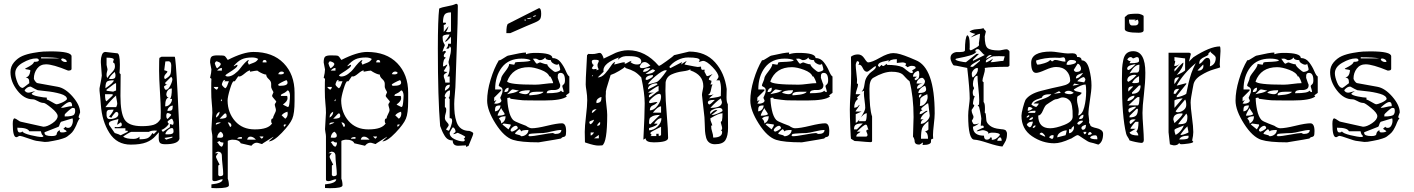

<svg xmlns="http://www.w3.org/2000/svg" viewBox="-20 -748 7433 1009"><path d="M215 -2 170 -8Q165 -8 128 -21Q91 -34 85 -34Q80 -34 75 -30.5Q70 -27 66 -27Q47 -27 47 -97Q47 -126 57 -126Q64 -124 75 -116Q86 -108 91 -108L208 -82Q228 -82 255.5 -100.5Q283 -119 283 -138Q283 -154 250.5 -180.5Q218 -207 210 -207Q196 -207 179 -216.5Q162 -226 153 -226Q107 -226 71 -272.5Q35 -319 35 -369Q35 -399 54 -421Q73 -443 97 -453.5Q121 -464 155 -470Q189 -476 208 -477Q227 -478 246 -478Q356 -478 356 -452V-386Q356 -377 338 -377Q258 -410 222 -410Q192 -410 175 -387.5Q158 -365 158 -335Q158 -331 164.5 -321.5Q171 -312 178 -311L283 -292Q323 -285 362 -240Q401 -195 401 -157Q401 -156 397 -146Q393 -136 393 -132Q393 -131 395.5 -128.5Q398 -126 400 -126Q392 -120 381 -90Q374 -75 367 -63.5Q360 -52 349.5 -43.5Q339 -35 332.5 -30Q326 -25 310 -20Q294 -15 288 -13.5Q282 -12 261 -8Q240 -4 233 -3ZM97 -58Q102 -47 142 -37.5Q182 -28 199 -28Q208 -28 208 -34Q199 -38 195 -58H134Q126 -77 71 -77Q71 -52 84 -52Q95 -52 97 -58ZM214 -49Q214 -33 252 -33Q266 -33 272 -36Q278 -39 278 -43.5Q278 -48 281.5 -54Q285 -60 294 -64Q294 -56 296.5 -54Q299 -52 306 -52Q324 -52 331 -58Q328 -62 313 -71L325 -82Q328 -76 338 -76Q350 -76 356.5 -88Q363 -100 363 -113Q363 -122 361 -126L301 -108Q296 -103 293.5 -94Q291 -85 288 -82L214 -53ZM361 -181H360Q357 -181 338.5 -165Q320 -149 320 -145V-136Q333 -136 339 -136.5Q345 -137 355.5 -139Q366 -141 370.5 -147.5Q375 -154 375 -164Q375 -178 370 -180Q366 -181 361 -181ZM347 -212Q337 -212 320 -199Q303 -186 301 -181Q312 -181 329 -185.5Q346 -190 359 -190Q359 -212 347 -212ZM226 -225Q232 -224 252.5 -212Q273 -200 276 -200Q286 -200 306 -209Q326 -218 332 -227Q332 -245 297.5 -255Q263 -265 221.5 -269Q180 -273 178 -274Q173 -276 164 -280.5Q155 -285 148.5 -289Q142 -293 140 -293Q124 -293 109 -274Q115 -261 130 -261Q136 -261 146.5 -264.5Q157 -268 165 -268Q150 -262 146 -255Q151 -247 181 -241Q211 -235 226 -235ZM60 -363Q60 -344 71.5 -315Q83 -286 100 -286Q102 -286 134 -311Q134 -327 130.5 -332.5Q127 -338 115 -342Q135 -342 140 -378Q137 -381 130 -382Q123 -383 117.5 -384Q112 -385 112 -387Q112 -388 122.5 -393Q133 -398 144.5 -406Q156 -414 159 -423Q184 -423 184 -431Q184 -441 170 -441Q139 -441 99.5 -418.5Q60 -396 60 -363ZM301 -434Q310 -422 325 -422L331 -423Q331 -431 323 -436Q315 -441 306 -441Q305 -441 303 -438Q301 -435 301 -434ZM196 -447V-441H294Q265 -447 196 -447Z M815 -53Q814 -53 796.5 -32.5Q779 -12 749 0Q719 12 667 12Q594 12 555 -49.5Q516 -111 510 -197Q510 -200 507 -234Q504 -268 503 -271V-284Q515 -344 515 -351Q515 -355 512.5 -385.5Q510 -416 510 -419V-429Q510 -444 515.5 -459.5Q521 -475 534 -475L596 -468Q610 -468 610 -408Q610 -386 608 -364L614 -358Q614 -335 613.5 -297Q613 -259 613 -244Q613 -155 634.5 -120Q656 -85 726 -85Q764 -85 787 -92Q810 -99 824 -123Q824 -129 824.5 -141Q825 -153 825 -159Q825 -195 820.5 -267Q816 -339 816 -376Q816 -442 818 -444L829 -450H898Q903 -450 913 -264.5Q923 -79 923 -18Q915 10 849 10Q828 10 821 3Q814 -4 814 -24Q814 -31 814.5 -41Q815 -51 815 -53ZM627 -30Q643 -18 680 -18Q703 -18 713 -30V-16Q742 -16 755.5 -22Q769 -28 781 -49L788 -43L806 -61Q804 -61 799 -61.5Q794 -62 793 -62Q774 -62 762 -55H670Q666 -55 649.5 -45Q633 -35 627 -30ZM844 -23 853 -14 886 -25V-30ZM583 -49Q607 -42 614 -37L651 -55V-61H639V-74H583V-81Q584 -81 588 -80.5Q592 -80 596 -80Q620 -80 620 -92Q620 -102 614 -105L596 -92Q596 -98 599 -107Q602 -116 602 -123Q599 -121 585.5 -118Q572 -115 562 -110.5Q552 -106 552 -98L553 -92ZM884 -75Q873 -75 861.5 -64Q850 -53 849 -43L855 -42Q861 -42 866 -42Q892 -42 892 -57Q892 -75 884 -75ZM829 -66Q829 -62 836 -55L873 -80V-96Q876 -96 881 -94Q886 -92 887 -92Q892 -92 892 -105Q892 -108 888.5 -116Q885 -124 884 -124Q879 -124 873.5 -120Q868 -116 864 -113L861 -110Q861 -100 868 -98Q859 -84 846.5 -75Q834 -66 829 -66ZM540 -155Q540 -154 540 -151Q540 -148 540 -146.5Q540 -145 540 -142Q540 -139 540.5 -137.5Q541 -136 541.5 -133.5Q542 -131 543 -129.5Q544 -128 545 -126.5Q546 -125 548 -124Q550 -123 552 -122.5Q554 -122 557 -122Q573 -122 587.5 -128.5Q602 -135 602 -148Q602 -160 590 -160Q587 -159 578 -148Q569 -137 565 -129L553 -135Q574 -159 577 -172Q573 -172 563.5 -171.5Q554 -171 550.5 -170.5Q547 -170 543.5 -166Q540 -162 540 -155ZM854 -139Q854 -125 861 -123Q880 -142 880 -144Q880 -147 873 -150.5Q866 -154 861 -154Q854 -154 854 -139ZM888 -193Q878 -193 869 -184.5Q860 -176 860 -165Q878 -165 883 -169.5Q888 -174 888 -193ZM590 -246Q564 -224 534 -185H590Q591 -185 593.5 -192Q596 -199 596 -203Q596 -210 593 -224Q590 -238 590 -246ZM868 -235Q848 -235 848 -189Q863 -189 873.5 -201Q884 -213 884 -228H873Q883 -236 883 -283Q870 -283 862 -273Q854 -263 854 -250Q857 -235 868 -235ZM532 -253Q532 -216 540 -216L572 -246V-253ZM540 -271 577 -266H572Q575 -266 581 -269Q587 -272 590 -272V-309Q590 -311 589 -311Q586 -311 576 -304Q566 -297 555 -288Q544 -279 540 -277ZM842 -293Q842 -288 845 -282Q848 -276 852 -276Q864 -276 875 -298Q886 -320 886 -333Q886 -335 883.5 -339.5Q881 -344 879 -344L849 -314L848 -312Q848 -303 861 -303Q856 -303 849 -299Q842 -295 842 -293ZM578 -326Q551 -326 542.5 -319.5Q534 -313 534 -284Q578 -314 578 -326ZM583 -370Q556 -347 553 -333Q565 -333 569 -333Q573 -333 578.5 -335Q584 -337 585.5 -341.5Q587 -346 587 -354Q587 -358 583 -370ZM849 -333Q871 -346 875.5 -357.5Q880 -369 880 -403Q880 -426 864 -426Q861 -426 855.5 -425.5Q850 -425 849 -425L843 -379Q860 -375 860 -371Q860 -369 851.5 -360Q843 -351 843 -342Q843 -333 849 -333ZM540 -355Q540 -340 546 -339Q549 -348 566.5 -365.5Q584 -383 584 -397Q584 -414 579 -417L574 -420Q574 -424 578 -435Q578 -445 540 -445V-407L545 -384Q545 -380 542.5 -371.5Q540 -363 540 -355Z M1091 221Q1150 215 1150 194Q1141 194 1129 199Q1117 204 1109 204Q1096 204 1096 196V-31Q1096 -39 1093 -54L1091 -69Q1091 -74 1093.5 -112.5Q1096 -151 1096 -155Q1096 -177 1093 -205.5Q1090 -234 1090 -272Q1090 -324 1091 -334L1084 -339Q1091 -367 1091 -383Q1091 -385 1084 -420Q1084 -444 1092 -450.5Q1100 -457 1122 -457Q1153 -457 1159 -454.5Q1165 -452 1177 -433Q1259 -475 1312 -475Q1413 -475 1470.5 -416Q1528 -357 1528 -261V-217Q1528 -152 1516 -124Q1504 -95 1461 -50Q1418 -5 1392 -5Q1417 -27 1417 -28Q1417 -29 1416 -29L1362 5Q1359 9 1356 9Q1354 9 1344.5 5.5Q1335 2 1329 2Q1314 2 1301 18Q1294 17 1245 5Q1237 -14 1201 -14Q1196 -14 1186.5 -11.5Q1177 -9 1177 -7V191Q1183 207 1183 226Q1183 241 1117 241Q1100 241 1091 240ZM1127 122V172Q1127 174 1134 178Q1153 178 1153 167Q1153 150 1149.5 119.5Q1146 89 1146 72Q1146 49 1124 49Q1122 49 1109 57H1127Q1115 69 1115 77Q1115 79 1124 97.5Q1133 116 1134 117ZM1121 -1Q1125 2 1131 12Q1137 22 1146 23Q1154 15 1154 1Q1137 1 1134 -7Q1133 -7 1121 -1ZM1325 -14Q1311 -30 1296 -30Q1282 -30 1279 -14ZM1251 -28Q1229 -28 1227 -19H1251ZM1343 -31 1355 -19Q1364 -24 1364 -31ZM1140 -56Q1124 -48 1121 -25Q1124 -25 1130 -24.5Q1136 -24 1138 -24Q1153 -24 1153 -35Q1153 -47 1140 -56ZM1176 -219Q1177 -155 1215.5 -111.5Q1254 -68 1319 -68Q1391 -68 1410 -100Q1405 -102 1405 -112Q1405 -126 1415 -126Q1415 -135 1422.5 -148.5Q1430 -162 1430 -170Q1430 -175 1427 -184.5Q1424 -194 1424 -199Q1424 -201 1428 -207L1432 -213Q1432 -216 1421 -228Q1410 -240 1410 -244Q1410 -248 1413.5 -254.5Q1417 -261 1417 -263L1416 -266Q1415 -268 1413 -271.5Q1411 -275 1409 -279Q1407 -283 1406 -286.5Q1405 -290 1405 -291V-308Q1405 -321 1392 -332.5Q1379 -344 1379 -356Q1372 -356 1360.5 -361Q1349 -366 1341 -371Q1333 -376 1332 -377Q1324 -377 1294 -371V-378Q1285 -378 1266 -362Q1247 -346 1238 -346Q1234 -346 1232 -347L1214 -321H1208Q1201 -321 1188.5 -279.5Q1176 -238 1176 -219ZM1177 -105 1189 -81Q1196 -81 1196 -91Q1192 -105 1177 -105ZM1474 -94Q1471 -92 1471 -90Q1471 -85 1473 -81L1485 -93Q1475 -94 1474 -94ZM1137 -105Q1114 -105 1114 -96Q1115 -94 1115 -93Q1137 -100 1140 -105ZM1158 -149 1134 -124Q1171 -124 1171 -137Q1171 -152 1164 -152Q1161 -152 1158 -149ZM1460 -142 1479 -124Q1492 -133 1492 -152Q1492 -153 1491 -157V-161Q1471 -156 1460 -142ZM1134 -161Q1115 -152 1115 -130Q1134 -141 1134 -161ZM1467 -199Q1468 -197 1479 -192L1491 -186H1494Q1499 -186 1501.5 -209.5Q1504 -233 1504 -247Q1504 -255 1500.5 -264Q1497 -273 1491 -273Q1483 -265 1475.5 -260.5Q1468 -256 1464.5 -255Q1461 -254 1458.5 -251.5Q1456 -249 1456 -244H1489Q1491 -237 1491 -231Q1491 -216 1467 -199ZM1146 -229 1140 -217H1146ZM1103 -291Q1105 -286 1110.5 -281.5Q1116 -277 1119 -277Q1121 -277 1124 -282Q1127 -287 1127 -291ZM1146 -303Q1147 -299 1153.5 -292.5Q1160 -286 1164 -284Q1171 -288 1176 -303Q1181 -318 1183 -321H1158L1164 -327Q1162 -328 1161 -328Q1155 -328 1150.5 -318.5Q1146 -309 1146 -303ZM1442 -303Q1442 -297 1451 -297Q1491 -297 1491 -313Q1491 -322 1485 -327Q1472 -322 1457 -314Q1442 -306 1442 -303ZM1164 -352Q1168 -346 1177 -346Q1194 -346 1212 -359Q1230 -372 1242 -388Q1254 -404 1267 -418Q1280 -432 1288 -433Q1282 -421 1282 -420L1288 -408Q1295 -412 1305.5 -415.5Q1316 -419 1323.5 -423.5Q1331 -428 1337 -438Q1325 -446 1305 -446Q1271 -446 1250 -436Q1229 -426 1208 -401Q1209 -400 1210 -400Q1211 -400 1213.5 -401.5Q1216 -403 1219.5 -405Q1223 -407 1227 -408V-407Q1228 -406 1228 -405Q1228 -398 1214.5 -387.5Q1201 -377 1184.5 -367Q1168 -357 1164 -352ZM1460 -372Q1447 -372 1442 -358H1447Q1453 -357 1454 -357Q1470 -357 1473 -365Q1469 -372 1460 -372ZM1146 -391Q1133 -391 1121 -377H1146ZM1109 -414Q1109 -412 1113.5 -401Q1118 -390 1121 -389Q1140 -403 1140 -411Q1140 -417 1130.5 -421.5Q1121 -426 1116 -426Q1115 -426 1112 -421.5Q1109 -417 1109 -414ZM1371 -433Q1360 -433 1360 -420H1381Q1381 -433 1371 -433Z M1688 221Q1747 215 1747 194Q1738 194 1726 199Q1714 204 1706 204Q1693 204 1693 196V-31Q1693 -39 1690 -54L1688 -69Q1688 -74 1690.5 -112.5Q1693 -151 1693 -155Q1693 -177 1690 -205.5Q1687 -234 1687 -272Q1687 -324 1688 -334L1681 -339Q1688 -367 1688 -383Q1688 -385 1681 -420Q1681 -444 1689 -450.5Q1697 -457 1719 -457Q1750 -457 1756 -454.5Q1762 -452 1774 -433Q1856 -475 1909 -475Q2010 -475 2067.5 -416Q2125 -357 2125 -261V-217Q2125 -152 2113 -124Q2101 -95 2058 -50Q2015 -5 1989 -5Q2014 -27 2014 -28Q2014 -29 2013 -29L1959 5Q1956 9 1953 9Q1951 9 1941.5 5.5Q1932 2 1926 2Q1911 2 1898 18Q1891 17 1842 5Q1834 -14 1798 -14Q1793 -14 1783.5 -11.5Q1774 -9 1774 -7V191Q1780 207 1780 226Q1780 241 1714 241Q1697 241 1688 240ZM1724 122V172Q1724 174 1731 178Q1750 178 1750 167Q1750 150 1746.5 119.5Q1743 89 1743 72Q1743 49 1721 49Q1719 49 1706 57H1724Q1712 69 1712 77Q1712 79 1721 97.5Q1730 116 1731 117ZM1718 -1Q1722 2 1728 12Q1734 22 1743 23Q1751 15 1751 1Q1734 1 1731 -7Q1730 -7 1718 -1ZM1922 -14Q1908 -30 1893 -30Q1879 -30 1876 -14ZM1848 -28Q1826 -28 1824 -19H1848ZM1940 -31 1952 -19Q1961 -24 1961 -31ZM1737 -56Q1721 -48 1718 -25Q1721 -25 1727 -24.5Q1733 -24 1735 -24Q1750 -24 1750 -35Q1750 -47 1737 -56ZM1773 -219Q1774 -155 1812.5 -111.5Q1851 -68 1916 -68Q1988 -68 2007 -100Q2002 -102 2002 -112Q2002 -126 2012 -126Q2012 -135 2019.5 -148.5Q2027 -162 2027 -170Q2027 -175 2024 -184.5Q2021 -194 2021 -199Q2021 -201 2025 -207L2029 -213Q2029 -216 2018 -228Q2007 -240 2007 -244Q2007 -248 2010.5 -254.5Q2014 -261 2014 -263L2013 -266Q2012 -268 2010 -271.5Q2008 -275 2006 -279Q2004 -283 2003 -286.5Q2002 -290 2002 -291V-308Q2002 -321 1989 -332.5Q1976 -344 1976 -356Q1969 -356 1957.5 -361Q1946 -366 1938 -371Q1930 -376 1929 -377Q1921 -377 1891 -371V-378Q1882 -378 1863 -362Q1844 -346 1835 -346Q1831 -346 1829 -347L1811 -321H1805Q1798 -321 1785.5 -279.5Q1773 -238 1773 -219ZM1774 -105 1786 -81Q1793 -81 1793 -91Q1789 -105 1774 -105ZM2071 -94Q2068 -92 2068 -90Q2068 -85 2070 -81L2082 -93Q2072 -94 2071 -94ZM1734 -105Q1711 -105 1711 -96Q1712 -94 1712 -93Q1734 -100 1737 -105ZM1755 -149 1731 -124Q1768 -124 1768 -137Q1768 -152 1761 -152Q1758 -152 1755 -149ZM2057 -142 2076 -124Q2089 -133 2089 -152Q2089 -153 2088 -157V-161Q2068 -156 2057 -142ZM1731 -161Q1712 -152 1712 -130Q1731 -141 1731 -161ZM2064 -199Q2065 -197 2076 -192L2088 -186H2091Q2096 -186 2098.5 -209.5Q2101 -233 2101 -247Q2101 -255 2097.5 -264Q2094 -273 2088 -273Q2080 -265 2072.5 -260.5Q2065 -256 2061.5 -255Q2058 -254 2055.5 -251.5Q2053 -249 2053 -244H2086Q2088 -237 2088 -231Q2088 -216 2064 -199ZM1743 -229 1737 -217H1743ZM1700 -291Q1702 -286 1707.5 -281.5Q1713 -277 1716 -277Q1718 -277 1721 -282Q1724 -287 1724 -291ZM1743 -303Q1744 -299 1750.5 -292.5Q1757 -286 1761 -284Q1768 -288 1773 -303Q1778 -318 1780 -321H1755L1761 -327Q1759 -328 1758 -328Q1752 -328 1747.5 -318.5Q1743 -309 1743 -303ZM2039 -303Q2039 -297 2048 -297Q2088 -297 2088 -313Q2088 -322 2082 -327Q2069 -322 2054 -314Q2039 -306 2039 -303ZM1761 -352Q1765 -346 1774 -346Q1791 -346 1809 -359Q1827 -372 1839 -388Q1851 -404 1864 -418Q1877 -432 1885 -433Q1879 -421 1879 -420L1885 -408Q1892 -412 1902.5 -415.5Q1913 -419 1920.5 -423.5Q1928 -428 1934 -438Q1922 -446 1902 -446Q1868 -446 1847 -436Q1826 -426 1805 -401Q1806 -400 1807 -400Q1808 -400 1810.5 -401.5Q1813 -403 1816.5 -405Q1820 -407 1824 -408V-407Q1825 -406 1825 -405Q1825 -398 1811.5 -387.5Q1798 -377 1781.5 -367Q1765 -357 1761 -352ZM2057 -372Q2044 -372 2039 -358H2044Q2050 -357 2051 -357Q2067 -357 2070 -365Q2066 -372 2057 -372ZM1743 -391Q1730 -391 1718 -377H1743ZM1706 -414Q1706 -412 1710.5 -401Q1715 -390 1718 -389Q1737 -403 1737 -411Q1737 -417 1727.5 -421.5Q1718 -426 1713 -426Q1712 -426 1709 -421.5Q1706 -417 1706 -414ZM1968 -433Q1957 -433 1957 -420H1978Q1978 -433 1968 -433Z M2429 16Q2421 16 2407.5 17Q2394 18 2388 18Q2359 18 2359 -10Q2345 -10 2334.5 -16Q2324 -22 2315.5 -36.5Q2307 -51 2304 -58.5Q2301 -66 2293 -86Q2281 -230 2281 -493Q2281 -646 2288 -703Q2302 -710 2331 -715Q2360 -720 2374 -727Q2376 -728 2377 -728Q2386 -728 2386 -717Q2386 -641 2380.5 -500Q2375 -359 2374 -314Q2374 -293 2370.5 -256Q2367 -219 2367 -202Q2367 -172 2369.5 -150.5Q2372 -129 2379.5 -106.5Q2387 -84 2404 -72Q2421 -60 2447 -60Q2467 -53 2467 -47Q2467 -40 2454.5 -11.5Q2442 17 2442 19L2429 24ZM2343 -50Q2343 -29 2368 -17Q2393 -5 2414 -5Q2420 -5 2424 -13L2417 -18Q2425 -26 2425 -29Q2425 -31 2407.5 -40Q2390 -49 2386 -50Q2383 -50 2376 -46.5Q2369 -43 2361 -43Q2362 -43 2374 -55Q2374 -72 2361 -79Q2358 -79 2350.5 -65.5Q2343 -52 2343 -50ZM2324 -67Q2336 -61 2337 -61Q2342 -61 2349 -82Q2356 -103 2356 -111Q2356 -121 2353.5 -124Q2351 -127 2343 -127V-228L2337 -234Q2345 -234 2345 -273Q2335 -273 2326 -262.5Q2317 -252 2317 -241Q2317 -240 2320.5 -237.5Q2324 -235 2324 -234L2318 -228V-185Q2325 -183 2325 -172Q2325 -160 2321.5 -150Q2318 -140 2318 -128Q2318 -117 2328 -107Q2338 -97 2338 -90Q2338 -87 2331.5 -78.5Q2325 -70 2324 -67ZM2344 -303Q2318 -303 2318 -271Q2319 -271 2324.5 -275Q2330 -279 2331 -279.5Q2332 -280 2336 -283.5Q2340 -287 2341 -289Q2342 -291 2343 -295Q2344 -299 2344 -303ZM2312 -349Q2312 -342 2316 -333Q2320 -324 2320 -314H2343V-346H2331Q2343 -362 2343 -391Q2343 -397 2340 -407Q2337 -417 2337 -423Q2339 -433 2342.5 -445.5Q2346 -458 2348 -468.5Q2350 -479 2350 -494Q2350 -499 2343 -506Q2343 -492 2331 -492L2328 -493Q2325 -494 2324 -494Q2335 -500 2335 -518H2350V-555Q2328 -529 2321 -529L2320 -530Q2319 -530 2318 -530Q2337 -551 2343 -567Q2306 -567 2306 -553Q2306 -545 2307 -538Q2308 -531 2310 -526.5Q2312 -522 2314 -518.5Q2316 -515 2317 -513L2318 -511Q2318 -509 2312 -495.5Q2306 -482 2306 -475Q2312 -481 2318 -481Q2319 -481 2321.5 -478.5Q2324 -476 2324 -475Q2312 -463 2312 -454Q2312 -449 2317.5 -447Q2323 -445 2324 -444Q2308 -439 2308 -399Q2315 -399 2320.5 -403.5Q2326 -408 2328 -408Q2329 -408 2329 -408L2331 -407Q2329 -402 2312 -375Q2315 -370 2331 -370Q2329 -367 2320.5 -362Q2312 -357 2312 -349ZM2312 -617V-580Q2335 -609 2337 -610L2336 -606Q2335 -602 2331.5 -594Q2328 -586 2324 -580Q2329 -579 2335 -579Q2350 -579 2350 -585V-683Q2324 -683 2316 -670.5Q2308 -658 2308 -629H2322Q2322 -628 2323 -626L2324 -624Q2324 -622 2319.5 -619.5Q2315 -617 2312 -617Z M2540 -219Q2540 -269 2558 -329Q2576 -389 2602 -432Q2603 -431 2604 -431Q2610 -431 2628.5 -443.5Q2647 -456 2652 -456Q2721 -472 2744 -472V-463Q2764 -470 2793 -470Q2883 -470 2883 -443Q2909 -443 2926 -421.5Q2943 -400 2953.5 -375Q2964 -350 2972 -346V-260L2954 -247L2959 -241Q2932 -220 2841 -220Q2745 -220 2728.5 -221Q2712 -222 2663 -229Q2662 -235 2657 -235Q2656 -235 2652 -234Q2648 -233 2646 -233Q2646 -204 2653.5 -169Q2661 -134 2676 -118Q2684 -110 2713 -99Q2742 -88 2744 -87Q2762 -74 2775 -74Q2801 -74 2854.5 -87Q2908 -100 2933 -100Q2955 -100 2955 -59Q2955 -39 2951.5 -34Q2948 -29 2940.5 -28Q2933 -27 2928 -20Q2922 -18 2811 0Q2717 0 2676 -13Q2629 -28 2584.5 -98Q2540 -168 2540 -219ZM2688 -44Q2710 -38 2713 -37Q2718 -32 2719 -32Q2734 -32 2745.5 -41.5Q2757 -51 2757 -65Q2719 -65 2719 -56Q2719 -59 2715.5 -64Q2712 -69 2710 -69Q2708 -69 2697.5 -59.5Q2687 -50 2687 -47Q2688 -45 2688 -44ZM2756 -37Q2761 -32 2762 -32Q2782 -32 2827 -40.5Q2872 -49 2886 -49L2892 -46L2898 -44Q2930 -44 2930 -65Q2911 -65 2880.5 -57.5Q2850 -50 2836 -49Q2826 -49 2808 -48Q2790 -47 2776 -46L2762 -44ZM2663 -62Q2663 -61 2666 -58.5Q2669 -56 2670 -56Q2679 -58 2690 -65Q2701 -72 2701 -75Q2701 -79 2699 -82Q2697 -85 2695 -86Q2693 -87 2692 -87Q2683 -87 2673 -78.5Q2663 -70 2663 -62ZM2620 -94 2652 -68Q2664 -86 2664 -91L2663 -94L2627 -99ZM2602 -124Q2614 -115 2614 -99Q2637 -111 2637 -137Q2608 -137 2602 -124ZM2614 -180Q2595 -150 2595 -140Q2624 -140 2633 -148Q2630 -155 2623 -164.5Q2616 -174 2614 -180ZM2610 -194Q2591 -194 2586 -188.5Q2581 -183 2581 -163Q2593 -163 2601.5 -172.5Q2610 -182 2610 -194ZM2589 -223 2577 -204Q2578 -204 2582 -203.5Q2586 -203 2587 -203Q2596 -203 2605.5 -207.5Q2615 -212 2615 -220Q2615 -221 2612 -226.5Q2609 -232 2609 -235Q2611 -240 2614.5 -247.5Q2618 -255 2619.5 -260.5Q2621 -266 2621 -274Q2621 -286 2611 -290.5Q2601 -295 2601 -299Q2601 -303 2607.5 -317.5Q2614 -332 2614 -337Q2614 -346 2635 -372.5Q2656 -399 2656 -412Q2658 -412 2668 -410Q2678 -408 2681 -408Q2684 -408 2685 -413.5Q2686 -419 2688 -420Q2693 -422 2713 -422.5Q2733 -423 2750.5 -425Q2768 -427 2768 -432Q2751 -440 2721 -440Q2653 -440 2617.5 -394Q2582 -348 2582 -278H2614V-272L2577 -235V-216ZM2808 -266H2802Q2761 -266 2761 -250L2762 -249Q2762 -248 2762 -247L2775 -248Q2788 -249 2799.5 -250.5Q2811 -252 2822.5 -256Q2834 -260 2836 -266ZM2672 -278Q2670 -278 2659.5 -268Q2649 -258 2645 -253Q2653 -255 2663 -257Q2673 -259 2678 -260Q2683 -261 2690.5 -264Q2698 -267 2707 -272Q2705 -273 2676 -278ZM2707 -260Q2727 -253 2742 -253Q2751 -253 2757.5 -259Q2764 -265 2764 -274Q2714 -274 2707 -260ZM2924 -299Q2924 -285 2913 -279.5Q2902 -274 2888.5 -275Q2875 -276 2864 -272.5Q2853 -269 2853 -258Q2923 -258 2928 -272Q2933 -264 2942 -264Q2942 -272 2938.5 -282Q2935 -292 2935 -296Q2935 -299 2942 -304.5Q2949 -310 2949 -326Q2949 -365 2926 -365Q2919 -365 2915.5 -361.5Q2912 -358 2911.5 -353.5Q2911 -349 2911 -339Q2922 -306 2924 -303ZM2653 -287Q2644 -287 2637.5 -280Q2631 -273 2631 -264Q2644 -264 2648.5 -269Q2653 -274 2653 -287ZM2645 -320Q2654 -303 2793 -303Q2811 -303 2840.5 -307Q2870 -311 2887 -311Q2887 -316 2880 -331.5Q2873 -347 2869 -347L2867 -346Q2860 -367 2822.5 -381Q2785 -395 2759 -395Q2673 -395 2645 -320ZM2856 -410Q2856 -402 2874 -386Q2892 -370 2898 -370Q2904 -370 2914 -374Q2924 -378 2924 -383Q2924 -388 2920 -401L2916 -414Q2916 -408 2904 -408Q2896 -409 2885.5 -416Q2875 -423 2875 -432Q2846 -432 2846 -446Q2845 -446 2842 -442.5Q2839 -439 2832.5 -435.5Q2826 -432 2816 -432Q2812 -432 2806 -436Q2800 -440 2793 -440Q2792 -440 2786.5 -439.5Q2781 -439 2780 -439Q2782 -438 2789.5 -426Q2797 -414 2802 -413Q2803 -413 2809 -416.5Q2815 -420 2819 -420Q2820 -420 2833 -415Q2846 -410 2856 -410ZM2798 -667Q2783 -667 2780 -660Q2795 -660 2798 -667ZM2774 -655Q2756 -655 2748 -648Q2771 -648 2774 -655ZM2736 -642Q2738 -639 2740 -639Q2743 -639 2743 -642Q2743 -646 2740 -646Q2736 -646 2736 -642ZM2824 -676Q2824 -655 2817.5 -646.5Q2811 -638 2792 -630Q2766 -620 2662 -574H2641Q2641 -618 2650 -623L2810 -704L2813 -705Q2824 -705 2824 -676Z M3054 -1Q3054 -6 3053.5 -28.5Q3053 -51 3053 -55Q3053 -83 3059.5 -137.5Q3066 -192 3066 -221Q3066 -246 3062 -270Q3058 -294 3058 -304Q3058 -335 3061.5 -390.5Q3065 -446 3065 -458L3072 -465Q3074 -464 3093 -464Q3106 -464 3116 -467Q3126 -470 3132 -470Q3139 -470 3145.5 -458Q3152 -446 3152 -440Q3164 -445 3184.5 -455.5Q3205 -466 3215.5 -470.5Q3226 -475 3244 -479.5Q3262 -484 3282 -484Q3371 -484 3441 -403Q3442 -403 3443 -402.5Q3444 -402 3445 -402Q3448 -402 3483 -427Q3518 -452 3522 -458Q3535 -461 3602 -477Q3687 -477 3737.5 -421Q3788 -365 3799 -280Q3799 -277 3798.5 -262Q3798 -247 3798 -237Q3798 -211 3805 -200Q3805 -173 3805.5 -131.5Q3806 -90 3806 -76Q3806 -34 3792.5 -12Q3779 10 3737 10Q3719 10 3707 1Q3695 -8 3690.5 -26Q3686 -44 3685 -59.5Q3684 -75 3683.5 -98.5Q3683 -122 3682 -132Q3682 -138 3675.5 -190Q3669 -242 3669 -249Q3669 -257 3672.5 -272.5Q3676 -288 3676 -295Q3676 -355 3608 -378V-384Q3599 -377 3567.5 -373Q3536 -369 3509.5 -357Q3483 -345 3478 -316Q3478 -312 3477.5 -293Q3477 -274 3477 -271Q3477 -229 3484 -146.5Q3491 -64 3491 -23Q3491 0 3415 0Q3373 0 3373 -21L3361 -14Q3368 -147 3368 -205Q3368 -258 3350 -341Q3331 -362 3314.5 -371.5Q3298 -381 3269 -390L3263 -396Q3260 -391 3234 -375.5Q3208 -360 3189 -354Q3189 -352 3177 -315Q3165 -278 3164 -268V-258Q3163 -247 3163 -243Q3163 -226 3167 -193.5Q3171 -161 3171 -144Q3171 0 3145 16Q3144 16 3135 16.5Q3126 17 3124 17Q3104 17 3062 3Q3052 0 3054 -1ZM3127 -39 3102 -21H3127ZM3717 -88Q3717 -71 3722.5 -55.5Q3728 -40 3728 -25Q3775 -25 3775 -54Q3775 -61 3768 -63Q3775 -65 3775 -75Q3775 -80 3771.5 -91Q3768 -102 3768 -107L3774 -113Q3777 -128 3777 -153Q3757 -153 3713 -126Q3713 -115 3718 -104.5Q3723 -94 3723 -88ZM3405 -39 3398 -33H3429V-45H3442Q3442 -43 3441 -40L3440 -38Q3440 -36 3448 -33L3454 -39V-82Q3444 -76 3428 -68.5Q3412 -61 3405 -56.5Q3398 -52 3398 -49Q3398 -44 3405 -39ZM3084 -52V-36Q3092 -36 3102 -52ZM3391 -75V-63Q3416 -64 3436 -83.5Q3456 -103 3456 -127Q3436 -127 3417 -98H3435Q3435 -88 3391 -75ZM3133 -107Q3118 -95 3118 -87Q3134 -87 3134 -100Q3134 -101 3134 -104ZM3077 -107Q3077 -97 3084 -95Q3097 -103 3102 -119Q3077 -111 3077 -107ZM3391 -103Q3391 -95 3398 -95L3448 -144Q3423 -144 3409.5 -137.5Q3396 -131 3393.5 -124Q3391 -117 3391 -103ZM3750 -168 3719 -144H3725Q3734 -144 3755.5 -153Q3777 -162 3777 -166Q3777 -181 3759 -181Q3756 -181 3746 -179Q3736 -177 3724 -171Q3712 -165 3712 -156V-153Q3713 -150 3713 -149Q3732 -170 3744 -170L3747 -169ZM3112 -174Q3092 -174 3090 -156L3093 -155Q3096 -155 3115 -174ZM3454 -189Q3437 -189 3411 -156H3454ZM3435 -212Q3428 -201 3411.5 -194.5Q3395 -188 3395 -168Q3417 -168 3435.5 -192.5Q3454 -217 3454 -239Q3454 -255 3445 -255Q3432 -255 3411.5 -237.5Q3391 -220 3391 -212Q3391 -206 3398 -206Q3402 -206 3413 -209Q3424 -212 3435 -212ZM3768 -231Q3745 -216 3713 -181Q3774 -181 3774 -212Q3774 -213 3768 -231ZM3700 -209Q3700 -205 3703 -202Q3706 -199 3708 -199Q3713 -199 3737 -223H3731Q3700 -223 3700 -209ZM3141 -238Q3131 -237 3122.5 -229.5Q3114 -222 3114 -212L3115 -206Q3131 -208 3136 -214.5Q3141 -221 3141 -238ZM3731 -254 3706 -231Q3707 -231 3732 -234.5Q3757 -238 3768 -243Q3768 -250 3768.5 -262Q3769 -274 3769 -281Q3769 -305 3762 -326H3744Q3747 -327 3751.5 -334.5Q3756 -342 3756 -343Q3756 -363 3724.5 -395.5Q3693 -428 3675 -428Q3670 -428 3664 -425.5Q3658 -423 3652 -423Q3652 -424 3654.5 -427Q3657 -430 3657 -432Q3657 -446 3596 -446Q3568 -446 3540.5 -432Q3513 -418 3497 -396L3503 -390L3565 -422L3559 -409Q3579 -423 3589 -428L3577 -409Q3642 -396 3647 -396Q3649 -396 3656 -397Q3663 -398 3664 -398Q3664 -381 3671 -381Q3672 -381 3676 -381.5Q3680 -382 3683 -382Q3682 -373 3682 -371Q3684 -369 3686.5 -363Q3689 -357 3691.5 -352.5Q3694 -348 3697 -348Q3703 -348 3725 -359Q3705 -339 3705 -332Q3705 -328 3712 -326Q3719 -324 3719 -323Q3719 -313 3713 -304H3725Q3720 -298 3716.5 -276.5Q3713 -255 3701 -249L3704 -248Q3707 -248 3710 -248Q3723 -248 3731 -254ZM3417 -261Q3390 -255 3390 -241Q3390 -238 3391 -236Q3399 -238 3417 -253.5Q3435 -269 3441 -269V-297Q3429 -292 3407.5 -277.5Q3386 -263 3386 -261ZM3429 -310Q3413 -310 3399 -301.5Q3385 -293 3385 -278Q3421 -295 3435 -304Q3435 -310 3429 -310ZM3478 -379Q3462 -379 3424 -347Q3386 -315 3386 -304Q3401 -309 3416 -312.5Q3431 -316 3436 -319.5Q3441 -323 3452 -335Q3463 -347 3485 -378H3482Q3479 -379 3478 -379ZM3411 -354Q3373 -351 3373 -331Q3373 -328 3380 -328Q3383 -328 3397 -335.5Q3411 -343 3411 -348ZM3152 -371 3121 -341Q3142 -341 3160 -361.5Q3178 -382 3191 -402Q3204 -422 3213 -422L3207 -409Q3215 -410 3234 -415.5Q3253 -421 3263 -421V-413Q3270 -413 3281 -420.5Q3292 -428 3300 -428L3293 -422Q3308 -409 3328 -409Q3350 -409 3350 -425Q3350 -453 3286 -453Q3273 -453 3268.5 -453Q3264 -453 3256 -451Q3248 -449 3241.5 -445Q3235 -441 3226 -433L3232 -446Q3151 -416 3151 -378Q3151 -373 3152 -371ZM3096 -354 3090 -348H3096ZM3411 -384Q3408 -384 3390.5 -372.5Q3373 -361 3373 -359Q3411 -359 3423 -378ZM3391 -390Q3360 -390 3360 -370Q3384 -370 3398 -390ZM3115 -386V-378L3127 -384Q3120 -392 3120 -407Q3120 -411 3123.5 -418Q3127 -425 3127 -428Q3127 -434 3105 -434Q3090 -434 3090 -425Q3090 -420 3093 -413.5Q3096 -407 3099 -407Q3100 -407 3102 -409L3090 -390Q3090 -389 3093 -386.5Q3096 -384 3098 -384Q3101 -384 3107.5 -385Q3114 -386 3115 -386ZM3342 -400Q3342 -390 3354 -390Q3374 -390 3398 -403Q3381 -422 3368 -422Q3364 -422 3361 -421Q3358 -420 3356.5 -419.5Q3355 -419 3352.5 -416Q3350 -413 3349 -412Q3348 -411 3345.5 -406Q3343 -401 3342 -400Z M3923 -219Q3923 -269 3941 -329Q3959 -389 3985 -432Q3986 -431 3987 -431Q3993 -431 4011.5 -443.5Q4030 -456 4035 -456Q4104 -472 4127 -472V-463Q4147 -470 4176 -470Q4266 -470 4266 -443Q4292 -443 4309 -421.5Q4326 -400 4336.5 -375Q4347 -350 4355 -346V-260L4337 -247L4342 -241Q4315 -220 4224 -220Q4128 -220 4111.5 -221Q4095 -222 4046 -229Q4045 -235 4040 -235Q4039 -235 4035 -234Q4031 -233 4029 -233Q4029 -204 4036.5 -169Q4044 -134 4059 -118Q4067 -110 4096 -99Q4125 -88 4127 -87Q4145 -74 4158 -74Q4184 -74 4237.5 -87Q4291 -100 4316 -100Q4338 -100 4338 -59Q4338 -39 4334.5 -34Q4331 -29 4323.5 -28Q4316 -27 4311 -20Q4305 -18 4194 0Q4100 0 4059 -13Q4012 -28 3967.5 -98Q3923 -168 3923 -219ZM4071 -44Q4093 -38 4096 -37Q4101 -32 4102 -32Q4117 -32 4128.5 -41.5Q4140 -51 4140 -65Q4102 -65 4102 -56Q4102 -59 4098.5 -64Q4095 -69 4093 -69Q4091 -69 4080.5 -59.5Q4070 -50 4070 -47Q4071 -45 4071 -44ZM4139 -37Q4144 -32 4145 -32Q4165 -32 4210 -40.5Q4255 -49 4269 -49L4275 -46L4281 -44Q4313 -44 4313 -65Q4294 -65 4263.5 -57.5Q4233 -50 4219 -49Q4209 -49 4191 -48Q4173 -47 4159 -46L4145 -44ZM4046 -62Q4046 -61 4049 -58.5Q4052 -56 4053 -56Q4062 -58 4073 -65Q4084 -72 4084 -75Q4084 -79 4082 -82Q4080 -85 4078 -86Q4076 -87 4075 -87Q4066 -87 4056 -78.5Q4046 -70 4046 -62ZM4003 -94 4035 -68Q4047 -86 4047 -91L4046 -94L4010 -99ZM3985 -124Q3997 -115 3997 -99Q4020 -111 4020 -137Q3991 -137 3985 -124ZM3997 -180Q3978 -150 3978 -140Q4007 -140 4016 -148Q4013 -155 4006 -164.5Q3999 -174 3997 -180ZM3993 -194Q3974 -194 3969 -188.5Q3964 -183 3964 -163Q3976 -163 3984.5 -172.5Q3993 -182 3993 -194ZM3972 -223 3960 -204Q3961 -204 3965 -203.5Q3969 -203 3970 -203Q3979 -203 3988.5 -207.5Q3998 -212 3998 -220Q3998 -221 3995 -226.5Q3992 -232 3992 -235Q3994 -240 3997.5 -247.5Q4001 -255 4002.5 -260.5Q4004 -266 4004 -274Q4004 -286 3994 -290.5Q3984 -295 3984 -299Q3984 -303 3990.5 -317.5Q3997 -332 3997 -337Q3997 -346 4018 -372.5Q4039 -399 4039 -412Q4041 -412 4051 -410Q4061 -408 4064 -408Q4067 -408 4068 -413.5Q4069 -419 4071 -420Q4076 -422 4096 -422.5Q4116 -423 4133.5 -425Q4151 -427 4151 -432Q4134 -440 4104 -440Q4036 -440 4000.5 -394Q3965 -348 3965 -278H3997V-272L3960 -235V-216ZM4191 -266H4185Q4144 -266 4144 -250L4145 -249Q4145 -248 4145 -247L4158 -248Q4171 -249 4182.5 -250.5Q4194 -252 4205.5 -256Q4217 -260 4219 -266ZM4055 -278Q4053 -278 4042.5 -268Q4032 -258 4028 -253Q4036 -255 4046 -257Q4056 -259 4061 -260Q4066 -261 4073.5 -264Q4081 -267 4090 -272Q4088 -273 4059 -278ZM4090 -260Q4110 -253 4125 -253Q4134 -253 4140.5 -259Q4147 -265 4147 -274Q4097 -274 4090 -260ZM4307 -299Q4307 -285 4296 -279.5Q4285 -274 4271.5 -275Q4258 -276 4247 -272.5Q4236 -269 4236 -258Q4306 -258 4311 -272Q4316 -264 4325 -264Q4325 -272 4321.5 -282Q4318 -292 4318 -296Q4318 -299 4325 -304.5Q4332 -310 4332 -326Q4332 -365 4309 -365Q4302 -365 4298.5 -361.5Q4295 -358 4294.5 -353.5Q4294 -349 4294 -339Q4305 -306 4307 -303ZM4036 -287Q4027 -287 4020.5 -280Q4014 -273 4014 -264Q4027 -264 4031.5 -269Q4036 -274 4036 -287ZM4028 -320Q4037 -303 4176 -303Q4194 -303 4223.5 -307Q4253 -311 4270 -311Q4270 -316 4263 -331.5Q4256 -347 4252 -347L4250 -346Q4243 -367 4205.5 -381Q4168 -395 4142 -395Q4056 -395 4028 -320ZM4239 -410Q4239 -402 4257 -386Q4275 -370 4281 -370Q4287 -370 4297 -374Q4307 -378 4307 -383Q4307 -388 4303 -401L4299 -414Q4299 -408 4287 -408Q4279 -409 4268.5 -416Q4258 -423 4258 -432Q4229 -432 4229 -446Q4228 -446 4225 -442.5Q4222 -439 4215.5 -435.5Q4209 -432 4199 -432Q4195 -432 4189 -436Q4183 -440 4176 -440Q4175 -440 4169.5 -439.5Q4164 -439 4163 -439Q4165 -438 4172.5 -426Q4180 -414 4185 -413Q4186 -413 4192 -416.5Q4198 -420 4202 -420Q4203 -420 4216 -415Q4229 -410 4239 -410Z M4792 7 4787 -1Q4787 -18 4778 -30Q4781 -132 4781 -133Q4781 -240 4760 -321Q4749 -329 4738.5 -341Q4728 -353 4722 -358Q4716 -363 4702 -367Q4688 -371 4665 -371Q4624 -371 4569 -339Q4549 -327 4549 -281Q4549 -174 4563 -136V-7Q4563 -1 4554 -1Q4550 -1 4529.5 -2.5Q4509 -4 4490 -6L4471 -7L4452 -19Q4451 -20 4448.5 -79Q4446 -138 4446 -173Q4446 -203 4449.5 -257Q4453 -311 4453 -361Q4453 -383 4452.5 -415Q4452 -447 4452 -450Q4467 -462 4489 -462Q4509 -462 4522.5 -441Q4536 -420 4542 -420Q4561 -420 4604 -444.5Q4647 -469 4674 -469Q4691 -469 4711.5 -463Q4732 -457 4761.5 -445Q4791 -433 4792 -432Q4892 -393 4892 -152Q4892 -132 4887.5 -94Q4883 -56 4883 -38Q4883 -25 4884 -19Q4875 -19 4873.5 -14Q4872 -9 4872.5 -2.5Q4873 4 4862.5 9Q4852 14 4828 14Q4830 8 4830 3Q4830 1 4829 1Q4828 1 4825.5 3.5Q4823 6 4818.5 8.5Q4814 11 4811 12Q4799 12 4792 7ZM4859 -111Q4832 -91 4826 -74Q4820 -57 4820 -19H4857Q4857 -51 4841 -56Q4859 -64 4859 -68ZM4502 -56Q4500 -52 4490 -46.5Q4480 -41 4480 -30H4533Q4539 -33 4539 -39Q4539 -43 4535.5 -50.5Q4532 -58 4532 -60Q4532 -62 4536.5 -65Q4541 -68 4545 -68Q4541 -70 4538.5 -81.5Q4536 -93 4530 -93Q4520 -93 4483 -56ZM4508 -99Q4488 -99 4478 -93Q4468 -87 4468 -68H4483L4514 -99ZM4835 -121Q4819 -117 4819 -97Q4835 -97 4850.5 -112Q4866 -127 4866 -142Q4866 -146 4865 -148Q4859 -206 4857 -206Q4856 -206 4847.5 -200Q4839 -194 4830 -186.5Q4821 -179 4821 -175Q4821 -173 4824 -170Q4827 -167 4829 -167Q4813 -167 4813 -148Q4823 -148 4834 -157Q4845 -166 4853 -166V-162Q4824 -146 4817 -121ZM4477 -148V-103Q4486 -103 4506.5 -135Q4527 -167 4527 -181Q4527 -194 4523.5 -219.5Q4520 -245 4520 -258Q4520 -266 4521 -271L4508 -266Q4516 -276 4518.5 -283Q4521 -290 4522.5 -301Q4524 -312 4526 -321Q4530 -337 4540 -350.5Q4550 -364 4559.5 -370.5Q4569 -377 4576 -384Q4583 -391 4583 -396Q4583 -399 4582 -401Q4575 -399 4558.5 -385Q4542 -371 4536 -371Q4523 -371 4514.5 -389.5Q4506 -408 4496 -408Q4492 -408 4489 -407Q4495 -410 4495 -420Q4495 -422 4493 -423.5Q4491 -425 4488 -426L4485 -427Q4483 -427 4480 -419Q4477 -411 4477 -407Q4477 -393 4480.5 -364.5Q4484 -336 4484 -330Q4484 -325 4483.5 -317.5Q4483 -310 4483 -309Q4489 -309 4489 -303Q4489 -296 4483 -278.5Q4477 -261 4477 -253H4502L4483 -235L4489 -228Q4469 -213 4469 -182Q4488 -182 4495 -198Q4495 -194 4497 -194Q4497 -193 4486.5 -179Q4476 -165 4476 -162H4508ZM4535 -153Q4525 -153 4509.5 -137Q4494 -121 4494 -111H4526Q4535 -111 4535 -153ZM4816 -226Q4816 -198 4814 -191Q4831 -191 4843 -206Q4855 -221 4855 -239L4854 -246Q4853 -252 4853 -253Q4816 -238 4816 -226ZM4822 -253Q4809 -253 4809 -241L4810 -235Q4814 -236 4818.5 -242Q4823 -248 4823 -250ZM4841 -297Q4828 -293 4817 -282Q4806 -271 4806 -259Q4847 -259 4847 -278Q4847 -289 4841 -297ZM4829 -309Q4799 -305 4799 -282Q4812 -282 4826.5 -295Q4841 -308 4841 -321Q4841 -325 4836 -332Q4831 -339 4826 -339Q4815 -339 4806 -329.5Q4797 -320 4797 -309ZM4785 -333 4792 -326Q4805 -332 4808 -338.5Q4811 -345 4811 -358Q4811 -375 4804 -376Q4778 -366 4778 -345H4798ZM4643 -407Q4695 -407 4723 -395Q4728 -393 4745 -378.5Q4762 -364 4770 -364Q4778 -364 4778 -371L4773 -376Q4775 -380 4783.5 -384Q4792 -388 4792 -392Q4792 -402 4770 -402Q4763 -402 4757 -398.5Q4751 -395 4748 -395Q4743 -402 4739 -402L4737 -401L4742 -413Q4735 -420 4722 -420Q4716 -420 4706 -418.5Q4696 -417 4693 -417V-437Q4655 -437 4650 -420V-432Q4645 -429 4630.5 -426.5Q4616 -424 4605 -418.5Q4594 -413 4594 -402L4597 -400Q4600 -397 4600 -395L4613 -407L4619 -401H4622Q4624 -401 4630.5 -405.5Q4637 -410 4637 -413Z M5101 -14Q5068 -14 5068 -141Q5068 -160 5072 -190Q5076 -220 5076 -230Q5076 -278 5063 -391Q5055 -392 5028.5 -398Q5002 -404 4994 -404Q4989 -404 4982 -418.5Q4975 -433 4975 -442Q4975 -459 4986.5 -467Q4998 -475 5012 -474.5Q5026 -474 5038 -475.5Q5050 -477 5051 -483Q5051 -551 5063 -563Q5076 -558 5076 -516Q5076 -508 5076 -498L5075 -489L5081 -483L5092 -488Q5104 -494 5114.5 -500.5Q5125 -507 5125 -512Q5125 -513 5124.5 -516Q5124 -519 5124 -521V-520Q5130 -557 5130 -570H5128Q5124 -570 5103 -560.5Q5082 -551 5081 -551Q5086 -556 5106 -570Q5086 -574 5075 -582Q5088 -593 5113.5 -594.5Q5139 -596 5149 -600Q5149 -596 5155 -590.5Q5161 -585 5161 -582Q5161 -581 5158 -570Q5155 -559 5155 -557Q5155 -508 5170 -495.5Q5185 -483 5229 -483Q5236 -483 5249 -486Q5262 -489 5271 -489Q5274 -489 5279.5 -484.5Q5285 -480 5285 -477V-403L5278 -397Q5188 -397 5155 -391Q5155 -390 5155.5 -387.5Q5156 -385 5156 -384Q5156 -374 5149.5 -353Q5143 -332 5143 -323Q5143 -321 5145.5 -318.5Q5148 -316 5149 -316V-212Q5156 -205 5156 -181Q5156 -176 5156 -170Q5156 -164 5155.5 -160.5Q5155 -157 5155 -156Q5160 -155 5161 -142.5Q5162 -130 5163.5 -115.5Q5165 -101 5183 -87Q5201 -73 5235 -70L5242 -69Q5250 -68 5252 -68Q5254 -68 5259.5 -66Q5265 -64 5266.5 -61.5Q5268 -59 5270 -55Q5272 -51 5272 -45Q5272 -32 5270 -23Q5268 -14 5266 -9.5Q5264 -5 5258 5Q5252 15 5248 22Q5222 20 5172 3.5Q5122 -13 5101 -14ZM5235 -27Q5221 -19 5221 -8H5244Q5244 -24 5235 -27ZM5151 -35Q5151 -14 5166 -14Q5180 -14 5186 -27Q5187 -27 5189 -25.5Q5191 -24 5192 -24V-13Q5216 -13 5235 -39Q5233 -51 5192 -51Q5182 -51 5173 -45Q5174 -46 5174 -49Q5174 -55 5163 -59.5Q5152 -64 5146 -64Q5140 -64 5129.5 -61Q5119 -58 5112 -58Q5113 -61 5122.5 -66Q5132 -71 5140 -74L5149 -77L5150 -79Q5150 -88 5143 -88Q5142 -88 5139 -87.5Q5136 -87 5134 -87Q5134 -90 5135.5 -106.5Q5137 -123 5137 -125Q5136 -137 5131 -161Q5126 -185 5125 -187L5118 -193L5125 -199Q5125 -200 5125.5 -209Q5126 -218 5126 -222Q5126 -244 5121.5 -285.5Q5117 -327 5117 -350Q5105 -350 5099 -335.5Q5093 -321 5093 -307Q5093 -295 5096 -291Q5099 -287 5099 -286Q5099 -282 5095.5 -277Q5092 -272 5092 -263Q5092 -242 5102 -242Q5104 -242 5106 -243Q5101 -243 5097 -227.5Q5093 -212 5093 -199Q5100 -199 5100 -194Q5100 -190 5093 -180.5Q5086 -171 5086 -170Q5086 -158 5091 -148Q5096 -138 5096 -134Q5096 -126 5087 -113Q5094 -95 5099 -95Q5117 -95 5125 -101Q5121 -95 5109.5 -89Q5098 -83 5093 -82Q5093 -35 5151 -35ZM5087 -361Q5087 -342 5093 -341Q5119 -361 5119 -384L5118 -391Q5106 -391 5096.5 -380.5Q5087 -370 5087 -361ZM5130 -434Q5125 -431 5110.5 -423Q5096 -415 5088 -409Q5080 -403 5080 -397H5093L5130 -428ZM5001 -437Q5001 -431 5023.5 -426Q5046 -421 5056 -421L5112 -465H5125L5093 -434V-428L5155 -459Q5148 -462 5136.5 -476Q5125 -490 5119 -490Q5105 -490 5105 -477H5112Q5104 -464 5076 -456Q5048 -448 5024.5 -444Q5001 -440 5001 -437ZM5230 -453 5199 -452Q5191 -451 5176 -441.5Q5161 -432 5161 -428V-420Q5166 -420 5181.5 -429Q5197 -438 5199 -440L5186 -421Q5198 -421 5220 -424.5Q5242 -428 5253 -428L5260 -452Q5257 -452 5244.5 -452.5Q5232 -453 5230 -453ZM5186 -459Q5172 -459 5161 -440Q5166 -441 5177.5 -447.5Q5189 -454 5192 -459Z M5645 -38Q5637 -38 5622.5 -28Q5608 -18 5604 -18Q5554 5 5521 5Q5458 5 5403 -32.5Q5348 -70 5348 -140Q5348 -153 5355.5 -181.5Q5363 -210 5369 -223Q5391 -255 5451 -270.5Q5511 -286 5557.5 -295.5Q5604 -305 5604 -325Q5604 -355 5584.5 -375.5Q5565 -396 5530 -396Q5508 -396 5473.5 -380.5Q5439 -365 5425 -365Q5399 -365 5399 -418Q5399 -477 5503 -477Q5516 -477 5548 -472Q5580 -467 5592 -467Q5595 -467 5603 -467.5Q5611 -468 5615 -468Q5640 -468 5640 -449Q5664 -449 5664 -431Q5692 -431 5704 -385Q5716 -339 5716 -299Q5716 -273 5708 -223Q5700 -173 5700 -148Q5700 -142 5702 -130.5Q5704 -119 5704 -113Q5704 -112 5703.5 -109Q5703 -106 5703 -104Q5708 -94 5709 -93Q5709 -86 5719.5 -81.5Q5730 -77 5743 -74.5Q5756 -72 5766.5 -64.5Q5777 -57 5777 -45Q5777 -2 5752 12Q5721 2 5709 0Q5699 -2 5673 -20Q5647 -38 5645 -38ZM5493 -26Q5506 -18 5508 -18Q5517 -18 5517 -37L5512 -38Q5500 -38 5493 -26ZM5709 -26Q5709 -16 5747 -16Q5747 -37 5737 -37Q5715 -37 5709 -26ZM5586 -63Q5570 -63 5553 -52.5Q5536 -42 5536 -26L5579 -37Q5581 -37 5586 -63ZM5443 -43Q5445 -42 5452 -38.5Q5459 -35 5464.5 -32.5Q5470 -30 5473 -30Q5473 -35 5465.5 -43Q5458 -51 5454 -51Q5447 -51 5443 -43ZM5709 -54Q5698 -54 5698 -39Q5715 -39 5718 -46Q5713 -54 5709 -54ZM5674 -55Q5674 -46 5681 -42Q5689 -47 5689 -55ZM5598 -69V-48Q5608 -48 5616 -57.5Q5624 -67 5624 -78L5623 -82Q5623 -86 5623 -87L5610 -74L5612 -69ZM5663 -75Q5663 -72 5665.5 -69Q5668 -66 5670 -66Q5687 -66 5687 -92Q5681 -92 5672 -87Q5663 -82 5663 -75ZM5422 -89Q5409 -89 5407 -75Q5422 -77 5422 -89ZM5436 -141Q5436 -74 5499 -74Q5528 -74 5572.5 -91.5Q5617 -109 5617 -134V-138Q5617 -156 5616.5 -165.5Q5616 -175 5613.5 -190.5Q5611 -206 5605.5 -214.5Q5600 -223 5589 -229.5Q5578 -236 5562 -236Q5557 -236 5547 -231.5Q5537 -227 5533 -227Q5526 -227 5517.5 -222.5Q5509 -218 5496.5 -209.5Q5484 -201 5481 -199Q5472 -194 5461 -167.5Q5450 -141 5436 -141ZM5376 -93Q5377 -90 5380.5 -86.5Q5384 -83 5387 -81Q5390 -79 5391 -79Q5398 -79 5403 -91Q5408 -103 5408 -109Q5383 -109 5376 -93ZM5641 -100Q5643 -93 5651 -93Q5653 -93 5662 -100.5Q5671 -108 5671 -111Q5671 -114 5667 -114Q5649 -114 5641 -100ZM5409 -132Q5395 -132 5388 -117Q5409 -117 5409 -132ZM5674 -145Q5666 -145 5658.5 -137.5Q5651 -130 5651 -122Q5664 -122 5669 -127Q5674 -132 5674 -145ZM5388 -143Q5385 -143 5380 -139Q5375 -135 5375 -133L5376 -130Q5379 -130 5384 -133Q5389 -136 5389 -138V-140Q5388 -142 5388 -143ZM5640 -223Q5640 -212 5644.5 -194Q5649 -176 5649 -165Q5649 -154 5646 -141Q5668 -146 5678 -185Q5688 -224 5688 -268Q5688 -294 5685 -304Q5663 -304 5623 -278Q5625 -270 5643 -266.5Q5661 -263 5665 -260Q5661 -254 5657 -250.5Q5653 -247 5650 -246Q5647 -245 5644.5 -243Q5642 -241 5641 -236.5Q5640 -232 5640 -223ZM5419 -155Q5422 -158 5422 -165Q5422 -166 5417 -166Q5388 -166 5382 -155ZM5388 -186Q5381 -186 5381 -166Q5396 -166 5407 -179Q5397 -186 5388 -186ZM5400 -199Q5402 -196 5412 -191Q5422 -186 5425 -186Q5427 -186 5433 -193.5Q5439 -201 5439 -204H5412Q5417 -213 5456.5 -226Q5496 -239 5505 -253H5501Q5458 -253 5456 -235Q5451 -233 5442 -230Q5433 -227 5428 -225Q5423 -223 5417 -219.5Q5411 -216 5407 -211Q5403 -206 5400 -199ZM5574 -260Q5585 -253 5604 -253Q5613 -253 5623 -260Q5608 -271 5596 -271Q5579 -271 5574 -260ZM5546 -269 5518 -255 5555 -260ZM5626 -309 5617 -298 5652 -303ZM5641 -321 5678 -315 5679 -318Q5681 -321 5682.5 -324.5Q5684 -328 5684 -329Q5684 -333 5680.5 -338Q5677 -343 5675 -343Q5669 -343 5657.5 -335.5Q5646 -328 5641 -321ZM5672 -365Q5670 -364 5665.5 -363Q5661 -362 5659 -361Q5657 -360 5653 -358.5Q5649 -357 5647 -356Q5645 -355 5642 -353Q5639 -351 5637.5 -348.5Q5636 -346 5635 -343Q5634 -340 5634 -336Q5653 -336 5672 -365ZM5623 -381Q5623 -378 5627 -374Q5631 -370 5636 -370Q5661 -370 5661 -388Q5661 -395 5655.5 -404Q5650 -413 5643 -413ZM5425 -430Q5425 -415 5432 -408Q5443 -408 5467.5 -415.5Q5492 -423 5499 -433L5509 -425Q5510 -425 5515.5 -429Q5521 -433 5524 -433Q5535 -433 5550.5 -428.5Q5566 -424 5579 -424Q5579 -447 5568 -447Q5566 -447 5559.5 -445.5Q5553 -444 5550 -444Q5531 -445 5524 -445Q5468 -445 5425 -430ZM5608 -433Q5599 -433 5592 -425.5Q5585 -418 5585 -408Q5586 -408 5590 -407.5Q5594 -407 5595 -407Q5605 -407 5620 -411.5Q5635 -416 5635 -423Q5635 -433 5608 -433Z M5916 -10Q5914 -17 5907 -27Q5900 -37 5898 -46Q5876 -136 5876 -318Q5876 -323 5876 -334Q5876 -371 5877 -389.5Q5878 -408 5883 -432.5Q5888 -457 5901 -468Q5914 -479 5935 -479Q5999 -479 5999 -366Q5999 -315 5991.5 -251.5Q5984 -188 5984 -155Q5984 -131 5987.5 -83.5Q5991 -36 5991 -13Q5991 3 5978 3Q5948 0 5916 -10ZM5916 -52Q5922 -36 5962 -36Q5962 -41 5959.5 -46.5Q5957 -52 5954 -55Q5951 -58 5951 -59H5952Q5963 -65 5963 -108H5948Q5946 -108 5933.5 -92Q5921 -76 5921 -72V-71H5948ZM5916 -108Q5916 -99 5922 -96L5948 -120Q5947 -120 5943 -120.5Q5939 -121 5938 -121Q5919 -121 5916 -108ZM5916 -139V-131Q5941 -131 5950.5 -141Q5960 -151 5960 -176H5953ZM5916 -157 5948 -182V-188Q5910 -183 5910 -170Q5910 -157 5916 -157ZM5968 -238H5959Q5949 -233 5910 -194H5959Q5968 -194 5968 -238ZM5942 -245Q5929 -245 5917 -237Q5905 -229 5905 -217Q5916 -217 5929 -225.5Q5942 -234 5942 -245ZM5929 -262V-255Q5974 -255 5974 -299H5966ZM5929 -294Q5909 -294 5909 -277Q5910 -269 5910 -267L5935 -293L5933 -294Q5930 -294 5929 -294ZM5966 -348Q5939 -334 5929 -312H5933Q5937 -311 5938 -311Q5966 -311 5966 -318ZM5904 -325Q5904 -323 5906.5 -320.5Q5909 -318 5910 -318Q5932 -330 5953 -354H5949Q5945 -355 5944 -355Q5928 -355 5916 -347.5Q5904 -340 5904 -325ZM5968 -408Q5942 -408 5916 -362Q5927 -366 5938 -366.5Q5949 -367 5953.5 -366.5Q5958 -366 5962 -369.5Q5966 -373 5967 -381.5Q5968 -390 5968 -408ZM5904 -388 5903 -387Q5903 -385 5905.5 -382.5Q5908 -380 5910 -380Q5918 -380 5948 -410H5944Q5942 -410 5937 -409Q5932 -408 5924 -406Q5916 -404 5910 -399.5Q5904 -395 5904 -388ZM5922 -428 5916 -416H5926Q5966 -416 5966 -428Q5966 -440 5963.5 -444Q5961 -448 5954 -448Q5951 -448 5944 -444.5Q5937 -441 5935 -441Q5933 -441 5930 -444.5Q5927 -448 5922 -448Q5911 -448 5904 -435Q5912 -427 5919 -427L5920 -428Q5921 -428 5922 -428ZM5891 -658 5904 -669Q5909 -676 5959 -676Q5967 -676 5978.5 -671.5Q5990 -667 5990 -663V-589Q5990 -576 5964 -576Q5891 -576 5891 -595ZM5913 -645Q5913 -614 5930 -614Q5943 -614 5948.5 -614.5Q5954 -615 5958.5 -619Q5963 -623 5963 -632Q5963 -637 5959 -645Q5943 -638 5941 -638L5948 -645Z M6121 -53V-471H6226Q6238 -471 6238 -463Q6238 -460 6233 -443Q6228 -426 6228 -424L6251 -447Q6339 -504 6391 -504Q6394 -500 6394 -480Q6394 -470 6392 -446.5Q6390 -423 6390 -410Q6390 -404 6392 -394Q6392 -393 6359 -383.5Q6326 -374 6290.5 -352Q6255 -330 6251 -299Q6250 -294 6246.5 -275.5Q6243 -257 6240 -238.5Q6237 -220 6237 -209Q6237 -184 6244 -132.5Q6251 -81 6251 -54Q6251 -36 6245 -10L6251 -3Q6250 3 6225 6.5Q6200 10 6189 10Q6179 10 6177 3Q6170 16 6149 16Q6146 16 6137 13.5Q6128 11 6128 10ZM6226 -35Q6185 -35 6177 -15H6190Q6226 -15 6226 -27ZM6152 -64Q6152 -54 6158 -39Q6172 -46 6184 -60Q6196 -74 6201 -89Q6196 -86 6182 -81Q6168 -76 6160 -72Q6152 -68 6152 -64ZM6220 -84Q6197 -62 6183 -39H6190Q6195 -39 6210.5 -45Q6226 -51 6226 -53ZM6214 -151Q6208 -142 6193 -124Q6178 -106 6171 -95Q6200 -95 6210 -101.5Q6220 -108 6220 -133Q6220 -145 6214 -151ZM6146 -120Q6146 -119 6152 -101Q6155 -104 6162.5 -111Q6170 -118 6174.5 -122.5Q6179 -127 6184.5 -133Q6190 -139 6192.5 -143.5Q6195 -148 6195 -151Q6191 -152 6190 -152Q6146 -152 6146 -120ZM6158 -163Q6162 -158 6168 -158Q6185 -158 6199.5 -169Q6214 -180 6214 -196Q6214 -218 6208 -225Q6207 -223 6187.5 -200.5Q6168 -178 6158 -163ZM6192 -231Q6152 -225 6152 -219V-181L6195 -231ZM6164 -244V-237Q6176 -238 6193 -244.5Q6210 -251 6214 -255Q6216 -263 6220 -283Q6224 -303 6226 -311.5Q6228 -320 6232.5 -336.5Q6237 -353 6241 -364Q6245 -375 6251 -389Q6257 -403 6264 -416Q6200 -363 6164 -299H6168Q6204 -308 6214 -311V-306ZM6171 -281Q6148 -281 6148 -255H6158L6177 -281ZM6177 -342Q6161 -342 6156 -336Q6151 -330 6151 -317Q6151 -316 6151.5 -311.5Q6152 -307 6152 -306ZM6199 -419Q6199 -394 6164 -354Q6178 -359 6193 -367.5Q6208 -376 6208 -380V-441L6152 -448V-428H6156Q6156 -421 6153.5 -414Q6151 -407 6151 -401Q6168 -401 6183 -416L6152 -385V-372L6160 -380Q6167 -389 6174.5 -397Q6182 -405 6189.5 -412Q6197 -419 6199 -419ZM6303 -409 6273 -378Q6278 -377 6279 -377Q6290 -377 6297 -383.5Q6304 -390 6304 -400V-404Q6303 -408 6303 -409ZM6324 -444Q6340 -444 6340 -422Q6340 -418 6339 -410Q6338 -402 6338 -399Q6369 -409 6369 -444Q6369 -452 6355 -462.5Q6341 -473 6341 -477Q6341 -478 6343 -480Q6330 -467 6330 -466Q6330 -465 6330 -463L6331 -461Q6325 -455 6311.5 -449.5Q6298 -444 6290 -436Q6282 -428 6282 -412Q6291 -414 6303 -429Q6315 -444 6324 -444Z M6473 -219Q6473 -269 6491 -329Q6509 -389 6535 -432Q6536 -431 6537 -431Q6543 -431 6561.5 -443.5Q6580 -456 6585 -456Q6654 -472 6677 -472V-463Q6697 -470 6726 -470Q6816 -470 6816 -443Q6842 -443 6859 -421.5Q6876 -400 6886.5 -375Q6897 -350 6905 -346V-260L6887 -247L6892 -241Q6865 -220 6774 -220Q6678 -220 6661.5 -221Q6645 -222 6596 -229Q6595 -235 6590 -235Q6589 -235 6585 -234Q6581 -233 6579 -233Q6579 -204 6586.5 -169Q6594 -134 6609 -118Q6617 -110 6646 -99Q6675 -88 6677 -87Q6695 -74 6708 -74Q6734 -74 6787.5 -87Q6841 -100 6866 -100Q6888 -100 6888 -59Q6888 -39 6884.5 -34Q6881 -29 6873.5 -28Q6866 -27 6861 -20Q6855 -18 6744 0Q6650 0 6609 -13Q6562 -28 6517.5 -98Q6473 -168 6473 -219ZM6621 -44Q6643 -38 6646 -37Q6651 -32 6652 -32Q6667 -32 6678.5 -41.5Q6690 -51 6690 -65Q6652 -65 6652 -56Q6652 -59 6648.5 -64Q6645 -69 6643 -69Q6641 -69 6630.5 -59.5Q6620 -50 6620 -47Q6621 -45 6621 -44ZM6689 -37Q6694 -32 6695 -32Q6715 -32 6760 -40.5Q6805 -49 6819 -49L6825 -46L6831 -44Q6863 -44 6863 -65Q6844 -65 6813.5 -57.5Q6783 -50 6769 -49Q6759 -49 6741 -48Q6723 -47 6709 -46L6695 -44ZM6596 -62Q6596 -61 6599 -58.5Q6602 -56 6603 -56Q6612 -58 6623 -65Q6634 -72 6634 -75Q6634 -79 6632 -82Q6630 -85 6628 -86Q6626 -87 6625 -87Q6616 -87 6606 -78.5Q6596 -70 6596 -62ZM6553 -94 6585 -68Q6597 -86 6597 -91L6596 -94L6560 -99ZM6535 -124Q6547 -115 6547 -99Q6570 -111 6570 -137Q6541 -137 6535 -124ZM6547 -180Q6528 -150 6528 -140Q6557 -140 6566 -148Q6563 -155 6556 -164.5Q6549 -174 6547 -180ZM6543 -194Q6524 -194 6519 -188.5Q6514 -183 6514 -163Q6526 -163 6534.5 -172.5Q6543 -182 6543 -194ZM6522 -223 6510 -204Q6511 -204 6515 -203.5Q6519 -203 6520 -203Q6529 -203 6538.5 -207.5Q6548 -212 6548 -220Q6548 -221 6545 -226.5Q6542 -232 6542 -235Q6544 -240 6547.5 -247.5Q6551 -255 6552.5 -260.5Q6554 -266 6554 -274Q6554 -286 6544 -290.5Q6534 -295 6534 -299Q6534 -303 6540.5 -317.5Q6547 -332 6547 -337Q6547 -346 6568 -372.5Q6589 -399 6589 -412Q6591 -412 6601 -410Q6611 -408 6614 -408Q6617 -408 6618 -413.5Q6619 -419 6621 -420Q6626 -422 6646 -422.5Q6666 -423 6683.5 -425Q6701 -427 6701 -432Q6684 -440 6654 -440Q6586 -440 6550.5 -394Q6515 -348 6515 -278H6547V-272L6510 -235V-216ZM6741 -266H6735Q6694 -266 6694 -250L6695 -249Q6695 -248 6695 -247L6708 -248Q6721 -249 6732.5 -250.5Q6744 -252 6755.5 -256Q6767 -260 6769 -266ZM6605 -278Q6603 -278 6592.5 -268Q6582 -258 6578 -253Q6586 -255 6596 -257Q6606 -259 6611 -260Q6616 -261 6623.5 -264Q6631 -267 6640 -272Q6638 -273 6609 -278ZM6640 -260Q6660 -253 6675 -253Q6684 -253 6690.5 -259Q6697 -265 6697 -274Q6647 -274 6640 -260ZM6857 -299Q6857 -285 6846 -279.5Q6835 -274 6821.5 -275Q6808 -276 6797 -272.5Q6786 -269 6786 -258Q6856 -258 6861 -272Q6866 -264 6875 -264Q6875 -272 6871.5 -282Q6868 -292 6868 -296Q6868 -299 6875 -304.5Q6882 -310 6882 -326Q6882 -365 6859 -365Q6852 -365 6848.5 -361.5Q6845 -358 6844.5 -353.5Q6844 -349 6844 -339Q6855 -306 6857 -303ZM6586 -287Q6577 -287 6570.5 -280Q6564 -273 6564 -264Q6577 -264 6581.5 -269Q6586 -274 6586 -287ZM6578 -320Q6587 -303 6726 -303Q6744 -303 6773.5 -307Q6803 -311 6820 -311Q6820 -316 6813 -331.5Q6806 -347 6802 -347L6800 -346Q6793 -367 6755.5 -381Q6718 -395 6692 -395Q6606 -395 6578 -320ZM6789 -410Q6789 -402 6807 -386Q6825 -370 6831 -370Q6837 -370 6847 -374Q6857 -378 6857 -383Q6857 -388 6853 -401L6849 -414Q6849 -408 6837 -408Q6829 -409 6818.5 -416Q6808 -423 6808 -432Q6779 -432 6779 -446Q6778 -446 6775 -442.5Q6772 -439 6765.5 -435.5Q6759 -432 6749 -432Q6745 -432 6739 -436Q6733 -440 6726 -440Q6725 -440 6719.5 -439.5Q6714 -439 6713 -439Q6715 -438 6722.5 -426Q6730 -414 6735 -413Q6736 -413 6742 -416.5Q6748 -420 6752 -420Q6753 -420 6766 -415Q6779 -410 6789 -410Z M7150 -2 7105 -8Q7100 -8 7063 -21Q7026 -34 7020 -34Q7015 -34 7010 -30.5Q7005 -27 7001 -27Q6982 -27 6982 -97Q6982 -126 6992 -126Q6999 -124 7010 -116Q7021 -108 7026 -108L7143 -82Q7163 -82 7190.5 -100.5Q7218 -119 7218 -138Q7218 -154 7185.5 -180.5Q7153 -207 7145 -207Q7131 -207 7114 -216.5Q7097 -226 7088 -226Q7042 -226 7006 -272.5Q6970 -319 6970 -369Q6970 -399 6989 -421Q7008 -443 7032 -453.5Q7056 -464 7090 -470Q7124 -476 7143 -477Q7162 -478 7181 -478Q7291 -478 7291 -452V-386Q7291 -377 7273 -377Q7193 -410 7157 -410Q7127 -410 7110 -387.5Q7093 -365 7093 -335Q7093 -331 7099.5 -321.5Q7106 -312 7113 -311L7218 -292Q7258 -285 7297 -240Q7336 -195 7336 -157Q7336 -156 7332 -146Q7328 -136 7328 -132Q7328 -131 7330.5 -128.5Q7333 -126 7335 -126Q7327 -120 7316 -90Q7309 -75 7302 -63.5Q7295 -52 7284.5 -43.5Q7274 -35 7267.5 -30Q7261 -25 7245 -20Q7229 -15 7223 -13.5Q7217 -12 7196 -8Q7175 -4 7168 -3ZM7032 -58Q7037 -47 7077 -37.5Q7117 -28 7134 -28Q7143 -28 7143 -34Q7134 -38 7130 -58H7069Q7061 -77 7006 -77Q7006 -52 7019 -52Q7030 -52 7032 -58ZM7149 -49Q7149 -33 7187 -33Q7201 -33 7207 -36Q7213 -39 7213 -43.5Q7213 -48 7216.5 -54Q7220 -60 7229 -64Q7229 -56 7231.5 -54Q7234 -52 7241 -52Q7259 -52 7266 -58Q7263 -62 7248 -71L7260 -82Q7263 -76 7273 -76Q7285 -76 7291.5 -88Q7298 -100 7298 -113Q7298 -122 7296 -126L7236 -108Q7231 -103 7228.5 -94Q7226 -85 7223 -82L7149 -53ZM7296 -181H7295Q7292 -181 7273.5 -165Q7255 -149 7255 -145V-136Q7268 -136 7274 -136.5Q7280 -137 7290.5 -139Q7301 -141 7305.5 -147.5Q7310 -154 7310 -164Q7310 -178 7305 -180Q7301 -181 7296 -181ZM7282 -212Q7272 -212 7255 -199Q7238 -186 7236 -181Q7247 -181 7264 -185.5Q7281 -190 7294 -190Q7294 -212 7282 -212ZM7161 -225Q7167 -224 7187.5 -212Q7208 -200 7211 -200Q7221 -200 7241 -209Q7261 -218 7267 -227Q7267 -245 7232.5 -255Q7198 -265 7156.5 -269Q7115 -273 7113 -274Q7108 -276 7099 -280.5Q7090 -285 7083.5 -289Q7077 -293 7075 -293Q7059 -293 7044 -274Q7050 -261 7065 -261Q7071 -261 7081.5 -264.5Q7092 -268 7100 -268Q7085 -262 7081 -255Q7086 -247 7116 -241Q7146 -235 7161 -235ZM6995 -363Q6995 -344 7006.5 -315Q7018 -286 7035 -286Q7037 -286 7069 -311Q7069 -327 7065.5 -332.5Q7062 -338 7050 -342Q7070 -342 7075 -378Q7072 -381 7065 -382Q7058 -383 7052.5 -384Q7047 -385 7047 -387Q7047 -388 7057.5 -393Q7068 -398 7079.5 -406Q7091 -414 7094 -423Q7119 -423 7119 -431Q7119 -441 7105 -441Q7074 -441 7034.5 -418.5Q6995 -396 6995 -363ZM7236 -434Q7245 -422 7260 -422L7266 -423Q7266 -431 7258 -436Q7250 -441 7241 -441Q7240 -441 7238 -438Q7236 -435 7236 -434ZM7131 -447V-441H7229Q7200 -447 7131 -447Z"/></svg>

Font: CabinSketch
Style: Regular
Weight: 400
Designer: Pablo Impallari
Foundry: Pablo Impallari. www.impallari.com Igino Marini. www.ikern.com
Version: Version 1.002